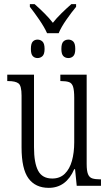

<svg xmlns="http://www.w3.org/2000/svg" viewBox="-20 -896 526 926"><path d="M207 -736Q194 -765 169 -801.5Q144 -838 124 -863V-876H147Q171 -855 194.5 -831.5Q218 -808 235 -786Q252 -808 276 -831.5Q300 -855 324 -876H347V-863Q326 -838 300.5 -801.5Q275 -765 263 -736ZM161 -616Q147 -616 138 -625.5Q129 -635 129 -660Q129 -686 138 -695.5Q147 -705 161 -705Q175 -705 185 -695.5Q195 -686 195 -660Q195 -635 185 -625.5Q175 -616 161 -616ZM310 -616Q295 -616 285.5 -625.5Q276 -635 276 -660Q276 -686 285.5 -695.5Q295 -705 310 -705Q324 -705 333.5 -695.5Q343 -686 343 -660Q343 -635 333.5 -625.5Q324 -616 310 -616ZM215 10Q151 10 117.5 -35.5Q84 -81 84 -185V-435Q84 -482 69.5 -493.5Q55 -505 19 -505H15V-536H144V-186Q144 -110 164 -72.5Q184 -35 232 -35Q269 -35 292.5 -58Q316 -81 327 -120.5Q338 -160 338 -210V-424Q338 -460 332.5 -477.5Q327 -495 313 -500Q299 -505 274 -505H271V-536H398V-105Q398 -72 404.5 -56Q411 -40 425.5 -35.5Q440 -31 464 -31H467V0H350L342 -80H338Q299 10 215 10Z"/></svg>

Font: Noto Serif ExtraCondensed Light
Style: Regular
Weight: 300
Width: 2
Designer: Monotype Design Team
Foundry: Monotype Imaging Inc.
Version: Version 2.014; ttfautohint (v1.8.4.7-5d5b)